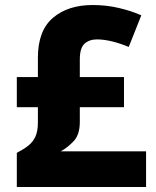

<svg xmlns="http://www.w3.org/2000/svg" viewBox="-20 -745 623 765"><path d="M349 -725Q403 -725 452.5 -713.5Q502 -702 543 -684L493 -558Q420 -588 366 -588Q336 -588 317 -571Q298 -554 298 -508V-438H474V-318H298V-259Q298 -208 273 -182Q248 -156 222 -142H562V0H47V-136Q74 -150 92.5 -164.5Q111 -179 121 -200.5Q131 -222 131 -258V-318H47V-438H131V-515Q131 -623 191 -674Q251 -725 349 -725Z"/></svg>

Font: Noto Sans Cherokee ExtraBold
Style: Regular
Weight: 800
Designer: Monotype Design Team
Foundry: Monotype Imaging Inc.
Version: Version 2.001; ttfautohint (v1.8.4.7-5d5b)